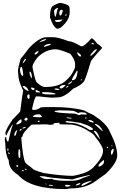

<svg xmlns="http://www.w3.org/2000/svg" viewBox="-20 -964 830 1317"><path d="M299.8 -709H344.7Q377 -709 450.2 -681.6Q476.6 -681.6 536.1 -646.5H543Q557.6 -646.5 607.4 -701.2Q619.1 -701.2 648.4 -663.1Q663.1 -656.2 679.7 -637.7V-633.8Q602.5 -549.8 602.5 -540Q566.4 -418 554.7 -403.3Q531.2 -376 481.4 -355.5Q421.9 -295.9 375 -295.9L333 -293.9L245.1 -302.7H228.5Q218.8 -302.7 199.2 -213.9L210 -210H214.8Q234.4 -210 260.7 -227.5L293 -229.5H347.7Q477.5 -229.5 561.5 -205.1Q570.3 -197.3 621.1 -174.8L668 -141.6Q720.7 -96.7 734.4 -58.6Q784.2 38.1 784.2 102.5Q784.2 152.3 705.1 228.5L623 287.1Q557.6 328.1 467.8 328.1L429.7 333Q188.5 333 103.5 235.4Q40 196.3 40 136.7Q16.6 95.7 16.6 23.4L12.7 -6.8L16.6 -24.4H21.5Q26.4 6.8 33.2 6.8H37.1Q53.7 -72.3 67.4 -107.4L66.4 -109.4H64.5Q25.4 -46.9 25.4 -36.1H23.4Q18.6 -36.1 16.6 -51.8Q20.5 -78.1 67.4 -145.5Q119.1 -195.3 119.1 -202.1Q132.8 -316.4 139.6 -341.8Q105.5 -408.2 105.5 -453.1L103.5 -475.6Q103.5 -498 121.1 -560.5Q133.8 -573.2 178.7 -633.8Q250 -709 299.8 -709ZM249 -674.8V-673.8Q296.9 -686.5 296.9 -694.3V-695.3H293Q273.4 -695.3 249 -674.8ZM607.4 -667V-665Q609.4 -660.2 618.2 -660.2H625V-663.1L616.2 -669.9H611.3ZM283.2 -647.5V-642.6H285.2L327.1 -656.2V-663.1H315.4Q283.2 -656.2 283.2 -647.5ZM203.1 -507.8V-501Q223.6 -398.4 233.4 -398.4Q265.6 -367.2 288.1 -367.2Q390.6 -367.2 435.5 -414.1Q468.8 -443.4 484.4 -478.5Q495.1 -497.1 495.1 -507.8V-528.3Q495.1 -551.8 462.9 -594.7Q389.6 -626 361.3 -626Q294.9 -626 238.3 -571.3Q203.1 -527.3 203.1 -507.8ZM600.6 -587.9V-581.1H604.5Q630.9 -601.6 643.6 -622.1V-626H641.6Q627.9 -626 600.6 -587.9ZM216.8 -591.8 221.7 -589.8Q230.5 -589.8 244.1 -608.4V-612.3H235.4Q216.8 -601.6 216.8 -591.8ZM508.8 -603.5V-601.6Q517.6 -576.2 532.2 -576.2Q536.1 -576.2 536.1 -581.1Q536.1 -588.9 515.6 -603.5ZM134.8 -531.2V-530.3H137.7Q144.5 -534.2 160.2 -557.6L156.2 -560.5Q147.5 -560.5 134.8 -531.2ZM117.2 -489.3Q117.2 -460.9 130.9 -444.3H135.7Q139.6 -444.3 139.6 -449.2Q134.8 -505.9 126 -505.9Q120.1 -505.9 117.2 -489.3ZM472.7 -415V-414.1H479.5Q505.9 -414.1 511.7 -469.7V-476.6L510.7 -478.5H506.8Q472.7 -424.8 472.7 -415ZM182.6 -469.7V-468.8Q182.6 -445.3 197.3 -427.7H199.2V-432.6Q197.3 -467.8 185.5 -473.6ZM538.1 -420.9 534.2 -414.1V-412.1H538.1Q541 -412.1 543 -420.9ZM445.3 -384.8H449.2Q465.8 -391.6 474.6 -403.3L470.7 -407.2Q447.3 -391.6 445.3 -384.8ZM388.7 -367.2V-364.3L395.5 -357.4H401.4Q409.2 -357.4 428.7 -377.9V-380.9H416Q400.4 -380.9 388.7 -367.2ZM135.7 -374V-369.1Q150.4 -346.7 175.8 -338.9V-341.8Q163.1 -374 141.6 -374ZM435.5 -367.2V-362.3H438.5L449.2 -371.1V-373H440.4ZM192.4 -360.4V-359.4Q199.2 -345.7 210 -345.7Q213.9 -346.7 217.8 -353.5Q217.8 -360.4 196.3 -364.3ZM353.5 -352.5Q353.5 -348.6 377 -346.7L388.7 -348.6Q388.7 -354.5 370.1 -357.4H358.4ZM226.6 -346.7 224.6 -345.7V-335L230.5 -330.1H253.9V-335Q231.4 -346.7 226.6 -346.7ZM267.6 -328.1Q267.6 -316.4 312.5 -316.4H351.6Q360.4 -316.4 361.3 -321.3Q335.9 -332 285.2 -332H272.5ZM167 -309.6V-300.8Q167 -288.1 178.7 -285.2L182.6 -291V-312.5L178.7 -316.4H173.8ZM354.5 -203.1V-200.2Q354.5 -189.5 493.2 -184.6L522.5 -174.8H524.4Q529.3 -174.8 536.1 -179.7L575.2 -177.7V-181.6Q568.4 -193.4 544.9 -193.4H531.2Q525.4 -193.4 518.6 -188.5H517.6L486.3 -203.1Q453.1 -207 397.5 -207H383.8ZM276.4 -203.1V-202.1H281.2V-203.1ZM206.1 -164.1Q206.1 -161.1 249 -159.2Q267.6 -160.2 267.6 -164.1Q261.7 -174.8 252 -179.7H235.4Q206.1 -174.8 206.1 -164.1ZM436.5 -159.2V-157.2Q436.5 -152.3 469.7 -150.4L470.7 -152.3V-155.3L438.5 -159.2ZM563.5 -154.3 568.4 -150.4 573.2 -152.3V-159.2H568.4ZM146.5 -141.6 153.3 -136.7H162.1L168.9 -143.6V-152.3L163.1 -157.2Q150.4 -157.2 146.5 -141.6ZM91.8 -116.2V-113.3L94.7 -109.4Q127.9 -118.2 127.9 -131.8V-141.6L124 -145.5Q109.4 -139.6 91.8 -116.2ZM585.9 -138.7Q585.9 -130.9 618.2 -123L623 -125V-127Q611.3 -140.6 593.8 -140.6H588.9L586.9 -138.7ZM238.3 -131.8 242.2 -127.9H251L252 -133.8L247.1 -136.7H244.1ZM428.7 -127.9Q428.7 -122.1 497.1 -118.2Q551.8 -101.6 593.8 -73.2L611.3 -72.3L618.2 -77.1V-79.1Q606.4 -98.6 531.2 -121.1Q455.1 -133.8 435.5 -133.8ZM346.7 -116.2 347.7 -114.3V-111.3L326.2 -107.4L296.9 -111.3L196.3 -109.4Q134.8 -52.7 134.8 -29.3L126 -20.5V-18.6Q136.7 121.1 153.3 150.4Q155.3 157.2 203.1 191.4Q203.1 202.1 283.2 223.6Q406.2 242.2 481.4 242.2Q583 223.6 620.1 184.6Q686.5 115.2 686.5 73.2V66.4Q686.5 41 633.8 -24.4Q626 -42 592.8 -61.5Q535.2 -100.6 472.7 -109.4L387.7 -111.3L388.7 -120.1L387.7 -121.1H372.1Q354.5 -121.1 346.7 -116.2ZM629.9 -113.3V-111.3L682.6 -63.5H684.6V-65.4Q668 -103.5 638.7 -113.3ZM134.8 -85.9V-82H137.7L155.3 -86.9V-92.8H151.4Q134.8 -89.8 134.8 -85.9ZM115.2 -72.3V-66.4H119.1L127.9 -75.2V-80.1Q119.1 -80.1 115.2 -72.3ZM78.1 -38.1 80.1 -32.2H83Q88.9 -32.2 98.6 -72.3H96.7Q78.1 -57.6 78.1 -38.1ZM623 -66.4Q623 -59.6 662.1 -11.7V-10.7H664.1V-15.6Q646.5 -66.4 627 -66.4ZM744.1 34.2V37.1L748 41L750 39.1H751L750 34.2ZM711.9 43V45.9L716.8 50.8H718.8L723.6 45.9L718.8 43ZM30.3 57.6V66.4L35.2 71.3L37.1 70.3V54.7H33.2ZM741.2 82V84Q741.2 95.7 746.1 97.7H748Q759.8 78.1 759.8 57.6L757.8 56.6H754.9Q741.2 65.4 741.2 82ZM107.4 63.5 105.5 90.8Q106.4 119.1 112.3 119.1H114.3Q119.1 118.2 119.1 109.4V91.8Q119.1 59.6 112.3 59.6H110.4ZM37.1 80.1V84Q38.1 93.8 42 93.8L45.9 90.8V86.9L39.1 80.1ZM655.3 173.8V175.8L659.2 179.7Q693.4 168 693.4 143.6V134.8H689.5Q655.3 161.1 655.3 173.8ZM91.8 172.9Q94.7 182.6 98.6 182.6L105.5 175.8Q104.5 170.9 96.7 167ZM149.4 193.4V196.3L155.3 201.2H162.1V198.2Q160.2 193.4 151.4 193.4ZM128.9 207V210H141.6V203.1H132.8ZM476.6 266.6Q313.5 255.9 288.1 246.1L252 244.1V246.1Q268.6 259.8 296.9 264.6L337.9 262.7L347.7 269.5L349.6 268.6H351.6Q383.8 276.4 428.7 276.4H459Q517.6 276.4 541 259.8Q597.7 240.2 597.7 237.3V235.4Q519.5 252.9 476.6 266.6ZM538.1 310.5H543Q552.7 310.5 609.4 278.3V276.4H604.5Q538.1 291 538.1 310.5ZM500 305.7V307.6H504.9Q531.2 303.7 531.2 292H525.4Q504.9 296.9 500 305.7ZM293 293.9 292 295.9V296.9L296.9 300.8H299.8V298.8ZM315.4 303.7V305.7Q316.4 310.5 329.1 310.5H344.7Q344.7 303.7 319.3 303.7ZM426.8 307.6V310.5Q428.7 316.4 436.5 316.4H445.3L462.9 312.5V307.6L438.5 303.7H429.7ZM394.5 -944.3Q435.5 -937.5 453.1 -922.9Q458 -911.1 458 -898.4V-879.9Q458 -824.2 394.5 -773.4L377.9 -766.6Q349.6 -766.6 323.2 -843.8V-850.6Q323.2 -909.2 341.8 -922.9Q379.9 -944.3 394.5 -944.3ZM350.6 -884.8Q354.5 -848.6 360.4 -848.6Q364.3 -850.6 373 -896.5L377.9 -905.3V-910.2H376Q350.6 -901.4 350.6 -884.8ZM386.7 -876V-873Q386.7 -859.4 393.6 -857.4H394.5Q402.3 -857.4 410.2 -886.7V-893.6L407.2 -896.5H403.3Q387.7 -896.5 386.7 -876ZM427.7 -857.4 428.7 -855.5H434.6L435.5 -864.3V-868.2H434.6Q430.7 -868.2 427.7 -857.4ZM357.4 -825.2Q357.4 -816.4 366.2 -813.5H380.9Q396.5 -813.5 408.2 -828.1V-830.1Z"/></svg>

Font: Love Ya Like A Sister
Style: Regular
Weight: 400
Designer: Kimberly Geswein
Foundry: Kimberly Geswein
Version: Version 1.002 2007